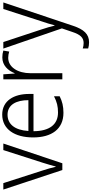

<svg xmlns="http://www.w3.org/2000/svg" viewBox="434 -1016 823 1731"><g transform="rotate(-90 845.5 -150.5)"><path d="M178 0H239L417 -532H358L244 -177C231 -135 218 -92 210 -60H207C199 -96 187 -140 173 -181L60 -532H2Z M678 -542C545 -542 472 -429 472 -263C472 -97 547 10 694 10C753 10 797 -1 843 -24V-75C792 -49 752 -39 697 -39C588 -39 529 -116 528 -260H864V-300C864 -437 803 -542 678 -542ZM677 -494C767 -494 808 -415 808 -306H530C538 -430 592 -494 677 -494Z M1193 -541C1121 -541 1075 -490 1051 -430H1048L1041 -532H996V0H1051V-287C1051 -401 1105 -488 1190 -488C1210 -488 1229 -484 1246 -479L1255 -532C1236 -538 1215 -541 1193 -541Z M1273 -532 1455 -4 1423 90C1399 163 1371 192 1323 192C1305 192 1289 189 1274 184V233C1291 238 1308 241 1330 241C1404 241 1446 193 1478 98L1689 -532H1630L1521 -195C1505 -147 1491 -104 1483 -70H1480C1473 -103 1461 -140 1443 -196L1332 -532Z"/></g></svg>

Font: Noto Sans Gujarati UI SemiCondensed Light
Style: Regular
Weight: 300
Width: 4
Designer: Jelle Bosma - Monotype Design Team, Universal Thirst
Foundry: Monotype Imaging Inc.
Version: Version 2.106